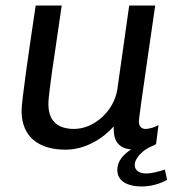

<svg xmlns="http://www.w3.org/2000/svg" viewBox="-20 -531 657 694"><path d="M576 82C553 89 531 96 507 96C488 96 467 88 467 65C467 40 498 11 523 0C532 -3 539 -7 544 -10L553 -79C542 -72 521 -65 506 -65C493 -65 482 -73 482 -92C481 -95 496 -200 511 -304L541 -511H447L404 -207C391 -127 318 -65 248 -65C192 -65 155 -90 155 -155C154 -172 166 -261 179 -346L203 -511H109C83 -337 58 -165 58 -131C58 -32 125 10 217 10C290 10 354 -32 391 -74V-64C391 -27 405 5 454 9C427 27 404 50 404 83C404 128 448 143 491 143C524 143 555 135 584 119Z"/></svg>

Font: Chivo
Style: Italic
Weight: 400
Italic angle: -8°
Designer: Hector Gatti
Foundry: Omnibus-Type
Version: Version 1.003;PS 001.003;hotconv 1.0.70;makeotf.lib2.5.58329